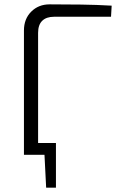

<svg xmlns="http://www.w3.org/2000/svg" viewBox="-20 -711 541 882"><path d="M237 -54V0H90V-54ZM237 -7V151H192L184 -7ZM208 -691Q280 -691 352.5 -690Q425 -689 493 -685L490 -634H228Q193 -634 174 -615.5Q155 -597 155 -560V0H90V-571Q90 -624 123.5 -657.5Q157 -691 208 -691Z"/></svg>

Font: Exo 2 Light
Style: Regular
Weight: 300
Designer: Natanael Gama
Foundry: Natanael Gama
Version: Version 2.010